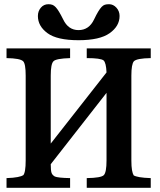

<svg xmlns="http://www.w3.org/2000/svg" viewBox="-20 -892 762 912"><path d="M498 -872Q518 -872 533 -855.5Q548 -839 548 -816Q548 -768 501 -734.5Q454 -701 353 -701Q251 -701 205.5 -734.5Q160 -768 160 -816Q160 -839 174 -855.5Q188 -872 210 -872Q221 -872 229 -869Q237 -866 244.5 -858Q252 -850 260.5 -836Q269 -822 280 -800Q304 -749 353 -749Q403 -749 427 -800Q438 -823 446.5 -837Q455 -851 462.5 -859Q470 -867 478 -869.5Q486 -872 498 -872ZM486 -548Q484 -594 472 -605Q458 -616 392 -616V-662H696V-616Q630 -615 616 -601Q604 -587 604 -533V-130Q604 -101 607 -84Q610 -67 615 -59Q623 -54 643 -50.5Q663 -47 696 -46V0H392V-46Q460 -47 473 -60Q486 -73 486 -130V-451L221 -112Q221 -81 225 -70.5Q229 -60 240 -54H239Q255 -47 313 -46V0H11V-46Q44 -47 64 -51Q84 -55 90 -60V-59Q102 -72 102 -130V-533Q102 -589 90 -601Q76 -615 11 -616V-662H313V-616Q246 -614 234 -601Q221 -588 221 -533V-210Z"/></svg>

Font: New Athena Unicode
Style: Bold
Weight: 700
Designer: J. Rusten 1997; rev. by R. Hancock 2001, 2002, rev. by D. Mastronarde 2002-2021
Foundry: Society for Classical Studies (formerly American Philological Association)
Version: Version 5.008